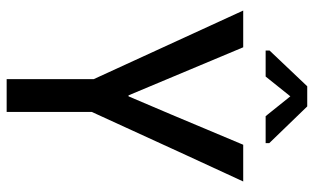

<svg xmlns="http://www.w3.org/2000/svg" viewBox="-203 -740 943 577"><g transform="rotate(90 268.5 -451.5)"><path d="M266.6 -366.2Q267.6 -366.2 269.5 -366.2Q306.6 -452.1 415 -710.9Q443.4 -710.9 525.4 -710.9Q472.7 -597.7 316.4 -255.9Q316.4 -192.4 316.4 0Q292 0 217.8 0Q217.8 -65.4 217.8 -261.7Q166 -374 11.7 -710.9Q39.1 -710.9 122.1 -710.9Q158.2 -625 266.6 -366.2ZM410.2 -789.1Q410.2 -787.1 410.2 -778.3Q389.6 -778.3 329.1 -778.3Q314.5 -796.9 269.5 -852.5Q254.9 -834 210 -778.3Q190.4 -778.3 131.8 -778.3Q131.8 -781.2 131.8 -790Q158.2 -818.4 239.3 -903.3Q254.9 -903.3 299.8 -903.3Q327.1 -875 410.2 -789.1Z"/></g></svg>

Font: Noto Sans Hebrew DECATHLON 
Style: Regular
Weight: 400
Designer: Monotype Design team
Version: Version 1.03 uh